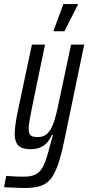

<svg xmlns="http://www.w3.org/2000/svg" viewBox="-63 -731 437 951"><path d="M66 200Q50 200 31.5 199.5Q13 199 -6 198Q-25 197 -43 196L-32 140Q-21 141 -7 142Q7 143 23 143.5Q39 144 57 144Q88 144 108.5 135Q129 126 142 107.5Q155 89 164.5 60.5Q174 32 184 -7Q188 -21 191.5 -34.5Q195 -48 199 -62H193Q184 -40 170 -24.5Q156 -9 136 -0.5Q116 8 90 8Q62 8 44 0.5Q26 -7 18 -24Q10 -41 10 -67Q10 -88 13.5 -114.5Q17 -141 24 -175L95 -510H160L97 -206Q88 -163 83.5 -136Q79 -109 79 -93Q79 -77 83.5 -68Q88 -59 98 -55.5Q108 -52 124 -52Q149 -52 166 -65Q183 -78 194.5 -103Q206 -128 214.5 -162.5Q223 -197 232 -241L289 -510H354L263 -71Q247 10 231.5 62Q216 114 196 144.5Q176 175 144.5 187.5Q113 200 66 200ZM203 -576V-581L251 -711H323L322 -706L256 -576Z"/></svg>

Font: Saira UltraCondensed Medium
Style: Italic
Weight: 500
Width: 1
Italic angle: -12°
Designer: Hector Gatti with collaboration of the Omnibus-Type team
Foundry: Omnibus-Type
Version: Version 1.101